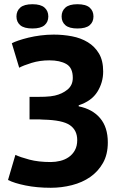

<svg xmlns="http://www.w3.org/2000/svg" viewBox="-20 -876 566 910"><path d="M120 -310V-417H144Q153 -417 166 -417Q179 -417 192.5 -417.5Q206 -418 219 -419.5Q232 -421 240 -423Q275 -431 300 -451.5Q325 -472 325 -507Q325 -555 294.5 -572.5Q264 -590 214 -590Q169 -590 130 -578Q91 -566 71 -555L36 -671Q47 -677 67.5 -684Q88 -691 114.5 -697.5Q141 -704 172 -708Q203 -712 235 -712Q279 -712 321 -704Q363 -696 396 -676Q429 -656 449 -622.5Q469 -589 469 -537Q469 -485 441.5 -441Q414 -397 353 -377V-372Q418 -359 454.5 -316Q491 -273 491 -201Q491 -144 468 -103.5Q445 -63 407.5 -37Q370 -11 321 1.5Q272 14 221 14Q155 14 101 3Q47 -8 18 -23L53 -142Q76 -131 119 -119.5Q162 -108 221 -108Q243 -108 265.5 -113.5Q288 -119 306 -131.5Q324 -144 335 -164Q346 -184 346 -212Q346 -259 311 -283Q276 -307 186 -309Q174 -310 168 -310Q162 -310 147 -310ZM58 -798Q58 -824 76 -840Q94 -856 134 -856Q173 -856 191 -840Q209 -824 209 -798Q209 -772 191 -756.5Q173 -741 134 -741Q94 -741 76 -756.5Q58 -772 58 -798ZM272 -798Q272 -824 290 -840Q308 -856 347 -856Q387 -856 405 -840Q423 -824 423 -798Q423 -772 405 -756.5Q387 -741 347 -741Q308 -741 290 -756.5Q272 -772 272 -798Z"/></svg>

Font: PTSans
Style: Bold
Weight: 700
Designer: A.Korolkova, O.Umpeleva, V.Yefimov
Foundry: ParaType Ltd
Version: Version 2.003W OFL